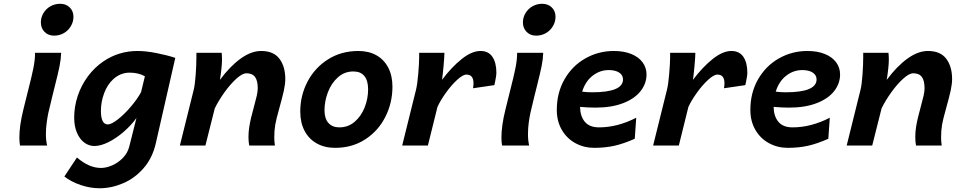

<svg xmlns="http://www.w3.org/2000/svg" viewBox="-20 -774 5094 1021"><path d="M299.8 -753.9Q331.1 -753.9 350.8 -734.4Q370.6 -714.8 370.6 -685.1Q370.6 -658.2 356.9 -635Q343.3 -611.8 319.8 -598.1Q296.4 -584.5 267.6 -584.5Q236.3 -584.5 216.8 -604.5Q197.3 -624.5 197.3 -654.8Q197.3 -681.2 210.9 -704.1Q224.6 -727.1 248 -740.5Q271.5 -753.9 299.8 -753.9ZM273.9 -325.2 259.3 -266.6 237.3 -174.8Q232.4 -152.3 228.3 -121.8Q224.1 -91.3 224.1 -61.5Q224.1 -27.3 230.5 0H86.4Q83 -18.6 83 -43Q83 -105.5 104 -190.4L123 -267.1L130.4 -296.4Q147.9 -364.7 157.2 -410.2Q166.5 -455.6 166.5 -493.2H305.2Q304.2 -459.5 296.6 -422.1Q289.1 -384.8 273.9 -325.2Z M509.8 227.1Q460 227.1 409.2 210Q358.4 192.9 322.3 164.6L389.2 63.5Q453.1 119.1 517.1 119.1Q544.4 119.1 576.2 105.5Q607.9 91.8 633.3 65.9Q658.7 40 667.5 4.9L705.6 -146.5Q677.2 -107.4 637.9 -73.2Q598.6 -39.1 557.1 -18.3Q515.6 2.4 481.9 2.4Q453.1 2.4 428.7 -15.4Q404.3 -33.2 389.4 -67.6Q374.5 -102.1 374.5 -148.9Q374.5 -207.5 393.3 -263.9Q412.1 -320.3 447.3 -367.9Q482.4 -415.5 530.8 -448.2Q611.8 -502.9 711.4 -502.9Q755.9 -502.9 811.5 -491.9Q867.2 -481 912.1 -466.3L808.6 -12.2Q790.5 66.9 743.2 120.8Q695.8 174.8 633.8 200.9Q571.8 227.1 509.8 227.1ZM669.9 -387.7Q620.6 -387.7 582.5 -353Q550.8 -324.2 533.7 -278.1Q516.6 -231.9 516.6 -184.1Q516.6 -148.4 525.9 -130.4Q535.2 -112.3 552.7 -112.3Q572.3 -112.3 606.4 -138.9Q640.6 -165.5 675 -205.8Q709.5 -246.1 730 -283.7L750.5 -368.2Q734.9 -377.4 714.1 -382.6Q693.4 -387.7 669.9 -387.7Z M1301.3 -46.4Q1301.3 -73.2 1305.7 -100.1Q1312 -141.1 1330.6 -207Q1340.8 -244.1 1345.7 -265.9Q1350.6 -287.6 1350.6 -305.2Q1350.6 -345.2 1336.2 -364.7Q1321.8 -384.3 1290.5 -384.3Q1268.6 -384.3 1236.6 -355.2Q1204.6 -326.2 1173.3 -282.5Q1142.1 -238.8 1122.1 -197.8L1072.3 0H936.5L1010.3 -297.4Q1016.6 -323.2 1020.5 -375.2Q1024.4 -427.2 1024.4 -469.7V-493.2H1158.7Q1160.6 -479 1160.6 -455.6Q1160.6 -436.5 1157.2 -405.8Q1153.8 -375 1149.4 -349.1Q1202.6 -420.9 1259 -461.9Q1315.4 -502.9 1368.7 -502.9Q1435.1 -502.9 1466.1 -461.4Q1497.1 -419.9 1497.1 -354Q1497.1 -327.1 1489.3 -291.5Q1481.4 -255.9 1466.3 -202.1Q1448.2 -137.7 1443.8 -111.3Q1438.5 -80.6 1438.5 -43.9Q1438.5 -20 1441.9 0H1305.2Q1301.3 -20 1301.3 -46.4Z M1885.7 -502.9Q1941.4 -502.9 1982.2 -479.7Q2022.9 -456.5 2044.9 -413.8Q2066.9 -371.1 2066.9 -313Q2066.9 -227.5 2029.3 -152.8Q1991.7 -78.1 1922.4 -33Q1853 12.2 1762.2 12.2Q1706.1 12.2 1664.1 -11.5Q1622.1 -35.2 1599.4 -78.6Q1576.7 -122.1 1576.7 -180.7Q1576.7 -266.1 1615.5 -340.1Q1654.3 -414.1 1724.6 -458.5Q1794.9 -502.9 1885.7 -502.9ZM1705.6 -188Q1705.6 -144 1726.3 -120.4Q1747.1 -96.7 1784.7 -96.7Q1831.1 -96.7 1865.7 -126.2Q1900.4 -155.8 1918.9 -202.4Q1937.5 -249 1937.5 -298.8Q1937.5 -345.2 1917.7 -369.6Q1897.9 -394 1858.9 -394Q1811.5 -394 1776.6 -362.5Q1741.7 -331.1 1723.6 -283.2Q1705.6 -235.4 1705.6 -188Z M2118.7 0 2192.4 -297.4Q2199.2 -323.7 2204.1 -381.6Q2209 -439.5 2209 -469.7V-493.2H2343.3Q2343.3 -474.6 2338.9 -425Q2334.5 -375.5 2330.6 -349.6Q2381.3 -417 2435.1 -460Q2488.8 -502.9 2535.2 -502.9Q2577.6 -502.9 2598.6 -471.7Q2619.6 -440.4 2619.6 -387.7Q2619.6 -377.4 2617.4 -364.7Q2615.2 -352.1 2612.8 -339.8Q2609.9 -326.2 2608.9 -321.3L2495.6 -304.7Q2498 -320.8 2498 -331.1Q2498 -377.4 2460.4 -377.4Q2441.4 -377.4 2410.6 -349.1Q2379.9 -320.8 2350.6 -279.8Q2321.3 -238.8 2306.2 -205.1L2255.4 0Z M2863.3 -753.9Q2894.5 -753.9 2914.3 -734.4Q2934.1 -714.8 2934.1 -685.1Q2934.1 -658.2 2920.4 -635Q2906.7 -611.8 2883.3 -598.1Q2859.9 -584.5 2831.1 -584.5Q2799.8 -584.5 2780.3 -604.5Q2760.7 -624.5 2760.7 -654.8Q2760.7 -681.2 2774.4 -704.1Q2788.1 -727.1 2811.5 -740.5Q2835 -753.9 2863.3 -753.9ZM2837.4 -325.2 2822.8 -266.6 2800.8 -174.8Q2795.9 -152.3 2791.7 -121.8Q2787.6 -91.3 2787.6 -61.5Q2787.6 -27.3 2793.9 0H2649.9Q2646.5 -18.6 2646.5 -43Q2646.5 -105.5 2667.5 -190.4L2686.5 -267.1L2693.8 -296.4Q2711.4 -364.7 2720.7 -410.2Q2730 -455.6 2730 -493.2H2868.7Q2867.7 -459.5 2860.1 -422.1Q2852.5 -384.8 2837.4 -325.2Z M3140.1 12.2Q3085.4 12.2 3039.8 -12.7Q2994.1 -37.6 2967.5 -83.5Q2940.9 -129.4 2940.9 -189.5Q2940.9 -281.2 2982.2 -352.8Q3023.4 -424.3 3093 -463.6Q3162.6 -502.9 3244.1 -502.9Q3297.9 -502.9 3337.2 -486.8Q3376.5 -470.7 3397.2 -442.4Q3418 -414.1 3418 -377.9Q3418 -330.1 3386.7 -289.8Q3355.5 -249.5 3293.9 -225.6Q3232.4 -201.7 3146.5 -201.7Q3110.4 -201.7 3064.5 -205.6Q3065.4 -155.8 3090.1 -126.2Q3114.7 -96.7 3165.5 -96.7Q3263.7 -96.7 3363.3 -147.9L3355.5 -36.1Q3296.4 -9.8 3247.1 1.2Q3197.8 12.2 3140.1 12.2ZM3128.9 -283.2Q3293 -283.2 3293 -351.6Q3293 -374.5 3272.7 -387.9Q3252.4 -401.4 3216.8 -401.4Q3169.9 -401.4 3131.3 -371.3Q3092.8 -341.3 3075.7 -286.6Q3102.5 -283.2 3128.9 -283.2Z M3453.1 0 3526.9 -297.4Q3533.7 -323.7 3538.6 -381.6Q3543.5 -439.5 3543.5 -469.7V-493.2H3677.7Q3677.7 -474.6 3673.3 -425Q3668.9 -375.5 3665 -349.6Q3715.8 -417 3769.5 -460Q3823.2 -502.9 3869.6 -502.9Q3912.1 -502.9 3933.1 -471.7Q3954.1 -440.4 3954.1 -387.7Q3954.1 -377.4 3951.9 -364.7Q3949.7 -352.1 3947.3 -339.8Q3944.3 -326.2 3943.4 -321.3L3830.1 -304.7Q3832.5 -320.8 3832.5 -331.1Q3832.5 -377.4 3794.9 -377.4Q3775.9 -377.4 3745.1 -349.1Q3714.4 -320.8 3685.1 -279.8Q3655.8 -238.8 3640.6 -205.1L3589.8 0Z M4169.4 12.2Q4114.7 12.2 4069.1 -12.7Q4023.4 -37.6 3996.8 -83.5Q3970.2 -129.4 3970.2 -189.5Q3970.2 -281.2 4011.5 -352.8Q4052.7 -424.3 4122.3 -463.6Q4191.9 -502.9 4273.4 -502.9Q4327.1 -502.9 4366.5 -486.8Q4405.8 -470.7 4426.5 -442.4Q4447.3 -414.1 4447.3 -377.9Q4447.3 -330.1 4416 -289.8Q4384.8 -249.5 4323.2 -225.6Q4261.7 -201.7 4175.8 -201.7Q4139.6 -201.7 4093.8 -205.6Q4094.7 -155.8 4119.4 -126.2Q4144 -96.7 4194.8 -96.7Q4293 -96.7 4392.6 -147.9L4384.8 -36.1Q4325.7 -9.8 4276.4 1.2Q4227.1 12.2 4169.4 12.2ZM4158.2 -283.2Q4322.3 -283.2 4322.3 -351.6Q4322.3 -374.5 4302 -387.9Q4281.7 -401.4 4246.1 -401.4Q4199.2 -401.4 4160.6 -371.3Q4122.1 -341.3 4105 -286.6Q4131.8 -283.2 4158.2 -283.2Z M4847.2 -46.4Q4847.2 -73.2 4851.6 -100.1Q4857.9 -141.1 4876.5 -207Q4886.7 -244.1 4891.6 -265.9Q4896.5 -287.6 4896.5 -305.2Q4896.5 -345.2 4882.1 -364.7Q4867.7 -384.3 4836.4 -384.3Q4814.5 -384.3 4782.5 -355.2Q4750.5 -326.2 4719.2 -282.5Q4688 -238.8 4668 -197.8L4618.2 0H4482.4L4556.2 -297.4Q4562.5 -323.2 4566.4 -375.2Q4570.3 -427.2 4570.3 -469.7V-493.2H4704.6Q4706.5 -479 4706.5 -455.6Q4706.5 -436.5 4703.1 -405.8Q4699.7 -375 4695.3 -349.1Q4748.5 -420.9 4804.9 -461.9Q4861.3 -502.9 4914.6 -502.9Q4981 -502.9 5012 -461.4Q5043 -419.9 5043 -354Q5043 -327.1 5035.2 -291.5Q5027.3 -255.9 5012.2 -202.1Q4994.1 -137.7 4989.7 -111.3Q4984.4 -80.6 4984.4 -43.9Q4984.4 -20 4987.8 0H4851.1Q4847.2 -20 4847.2 -46.4Z"/></svg>

Font: Lesson One
Style: Bold Italic
Weight: 700
Italic angle: -14°
Designer: But Ko, Victor Gaultney, Annie Olsen, Julie Remington, Don Collingsworth, Eric Hays, Becca Hirsbrunner
Version: Version 1.100